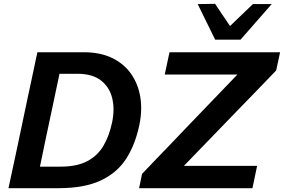

<svg xmlns="http://www.w3.org/2000/svg" viewBox="-20 -987 1489 1007"><path d="M24.5 0Q37 -57.5 48.5 -111.8Q60 -166 74.5 -233.5L125 -473.5Q140 -542.5 151.8 -598.5Q163.5 -654.5 176 -713H419.5Q505.5 -713 567.8 -683Q630 -653 667.2 -600Q704.5 -547 715.8 -478.2Q727 -409.5 711 -332Q690 -230.5 642.8 -156Q595.5 -81.5 509.2 -40.8Q423 0 285.5 0ZM189.5 -113H297.5Q384 -113 438.2 -142Q492.5 -171 523 -223.2Q553.5 -275.5 568 -345.5Q582.5 -414 568.5 -472Q554.5 -530 509.5 -565Q464.5 -600 386.5 -600H292Q284.5 -563.5 276.5 -526.5Q268.5 -489.5 259 -443.5L221.5 -267Q212 -222 204.5 -185.2Q197 -148.5 189.5 -113ZM709.5 0 725 -75Q757 -108.5 797.5 -150.8Q838 -193 879.5 -236Q921 -279 955 -315L1225 -596H844L869 -713H1449L1428.5 -617.5Q1376 -562.5 1324.8 -509.8Q1273.5 -457 1222.5 -404.5L944.5 -117H1328.5L1304 0ZM1108.5 -779Q1085.5 -825.5 1062.5 -872.5Q1039.5 -919.5 1017 -965.5L1108 -967Q1127 -938 1146.8 -909Q1166.5 -880 1186.5 -850.5Q1217 -880 1246.8 -908.5Q1276.5 -937 1306.5 -965.5H1405Q1363 -918 1323 -872Q1283 -826 1241.5 -779Z"/></svg>

Font: Commissioner SemiBold
Style: Italic
Weight: 600
Italic angle: -12°
Designer: Kostas Bartsokas
Foundry: Kostas Bartsokas
Version: Version 1.000; ttfautohint (v1.8.3)